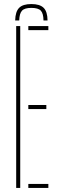

<svg xmlns="http://www.w3.org/2000/svg" viewBox="-20 -929 284 949"><path d="M60 0V-800H80V0ZM120 0V-20H219V0ZM120 -390V-410H209V-390ZM120 -780V-800H219V-780ZM135 -909Q177 -909 195.8 -890.2Q214.5 -871.5 215 -828H195Q194.5 -862.5 181.8 -876.2Q169 -890 135 -890Q101.5 -890 88.8 -876.2Q76 -862.5 75 -828H55Q56 -871.5 74.5 -890.2Q93 -909 135 -909Z"/></svg>

Font: Big Shoulders Stencil Thin
Style: Regular
Weight: 100
Designer: Patric King
Foundry: XO Type Co
Version: Version 2.001